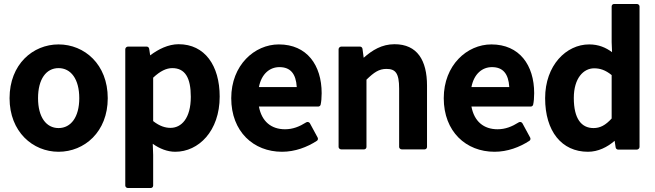

<svg xmlns="http://www.w3.org/2000/svg" viewBox="-20 -738 3291 964"><path d="M28 -245C28 -76 145 24 274 24C404 24 521 -76 521 -245C521 -415 404 -515 274 -515C145 -515 28 -415 28 -245ZM171 -245C171 -341 212 -396 274 -396C336 -396 378 -341 378 -245C378 -150 336 -95 274 -95C212 -95 171 -150 171 -245Z M747 -16C782 9 821 24 860 24C977 24 1083 -80 1083 -253C1083 -409 1008 -516 877 -516C825 -516 775 -491 734 -460L729 -493C728 -499 723 -504 717 -504H622C617 -504 609 -499 609 -491V194C609 199 614 206 622 206H737C742 206 749 202 749 194V40ZM749 -130V-348C784 -381 815 -396 845 -396C909 -396 938 -348 938 -252C938 -144 891 -96 836 -96C811 -96 782 -104 749 -130Z M1141 -245C1141 -77 1253 24 1396 24C1461 24 1522 1 1571 -31C1576 -34 1578 -41 1575 -47L1536 -119C1532 -126 1523 -127 1518 -124C1483 -102 1450 -89 1411 -89C1342 -89 1294 -128 1280 -203H1578C1583 -203 1589 -207 1590 -213C1593 -227 1595 -247 1595 -270C1595 -411 1521 -515 1380 -515C1258 -515 1141 -411 1141 -245ZM1280 -301C1293 -368 1335 -401 1383 -401C1438 -401 1466 -368 1470 -301Z M1680 0C1680 5 1685 12 1693 12H1808C1813 12 1820 8 1820 0V-338C1858 -375 1883 -392 1920 -392C1965 -392 1984 -372 1984 -293V0C1984 5 1989 12 1997 12H2112C2117 12 2124 8 2124 0V-308C2124 -435 2075 -516 1961 -516C1897 -516 1849 -486 1806 -448L1800 -493C1799 -498 1795 -504 1788 -504H1693C1688 -504 1680 -499 1680 -491Z M2208 -245C2208 -77 2320 24 2463 24C2528 24 2589 1 2638 -31C2643 -34 2645 -41 2642 -47L2603 -119C2599 -126 2590 -127 2585 -124C2550 -102 2517 -89 2478 -89C2409 -89 2361 -128 2347 -203H2645C2650 -203 2656 -207 2657 -213C2660 -227 2662 -247 2662 -270C2662 -411 2588 -515 2447 -515C2325 -515 2208 -411 2208 -245ZM2347 -301C2360 -368 2402 -401 2450 -401C2505 -401 2533 -368 2537 -301Z M2717 -245C2717 -79 2800 24 2932 24C2983 24 3029 1 3066 -31L3071 2C3072 8 3077 13 3083 13H3178C3183 13 3191 8 3191 0V-706C3191 -711 3186 -718 3178 -718H3063C3058 -718 3051 -714 3051 -706V-528V-527L3053 -476C3022 -499 2986 -515 2938 -515C2823 -515 2717 -410 2717 -245ZM2861 -246C2861 -346 2910 -395 2963 -395C2992 -395 3019 -387 3051 -361V-143C3020 -109 2993 -95 2960 -95C2899 -95 2861 -142 2861 -246Z"/></svg>

Font: Falling Sky
Style: Bd
Weight: 700
Designer: Paul D. Hunt
Foundry: Adobe Systems Incorporated
Version: Version 1.02